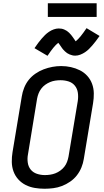

<svg xmlns="http://www.w3.org/2000/svg" viewBox="-20 -1152 640 1180"><path d="M254 8Q223 8 193.5 3Q164 -2 138 -15Q112 -28 92.5 -49.5Q73 -71 63 -98.5Q53 -126 52.5 -156.5Q52 -187 57 -217L114 -560Q118 -586 128.5 -612.5Q139 -639 156.5 -661Q174 -683 198 -699.5Q222 -716 248.5 -726Q275 -736 302 -741Q329 -746 356 -746Q387 -746 416 -739.5Q445 -733 471 -720Q497 -707 516.5 -685.5Q536 -664 546 -636.5Q556 -609 556.5 -578.5Q557 -548 552 -518L495 -175Q491 -149 480.5 -123Q470 -97 452.5 -74.5Q435 -52 411 -35.5Q387 -19 361 -9Q335 1 307.5 4.5Q280 8 254 8ZM256 -76Q272 -76 288.5 -78.5Q305 -81 320.5 -87Q336 -93 350.5 -103.5Q365 -114 375.5 -127.5Q386 -141 392 -157Q398 -173 401 -189L458 -531Q462 -557 458.5 -582Q455 -607 440 -625.5Q425 -644 401.5 -651.5Q378 -659 352 -659Q336 -659 319.5 -656.5Q303 -654 287.5 -647.5Q272 -641 258 -631Q244 -621 233.5 -607Q223 -593 217 -577.5Q211 -562 208 -546L152 -204Q147 -179 150.5 -153.5Q154 -128 168.5 -110Q183 -92 206.5 -84Q230 -76 256 -76ZM272 -809 192 -856Q204 -874 215 -888.5Q226 -903 236 -914.5Q246 -926 256.5 -936.5Q267 -947 281 -956.5Q295 -966 310.5 -971.5Q326 -977 341 -977Q351 -977 359 -975.5Q367 -974 376 -970Q385 -966 391 -962Q397 -958 404.5 -951Q412 -944 417 -937.5Q422 -931 426.5 -925Q431 -919 436 -911.5Q441 -904 445 -898Q460 -910 475.5 -929Q491 -948 512 -979L592 -931Q580 -914 569 -899.5Q558 -885 547.5 -873Q537 -861 526.5 -850.5Q516 -840 502.5 -831Q489 -822 473.5 -816Q458 -810 442 -810Q433 -810 424.5 -812Q416 -814 407.5 -817.5Q399 -821 392.5 -825.5Q386 -830 379 -836.5Q372 -843 366.5 -849.5Q361 -856 357 -862.5Q353 -869 347.5 -876.5Q342 -884 338 -889Q323 -877 307.5 -858Q292 -839 272 -809ZM274 -1048V-1132H574V-1048Z"/></svg>

Font: Iosevka Curly MdExObl
Style: Regular
Weight: 500
Width: 7
Italic angle: -9°
Monospace: yes
Designer: Belleve Invis
Foundry: Belleve Invis
Version: Version 11.1.0; ttfautohint (v1.8.3)